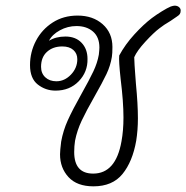

<svg xmlns="http://www.w3.org/2000/svg" viewBox="-20 -658 658 678"><path d="M618 -621Q618 -613 615 -608.5Q612 -604 604 -599L582 -584Q558 -570 543 -558Q523 -543 493.5 -511Q464 -479 454 -456Q455 -426 457 -402.5Q459 -379 460 -362Q467 -290 467 -240Q467 -199 461 -161Q448 -87 412.5 -43.5Q377 0 310 0Q252 0 222 -32.5Q192 -65 192 -113Q192 -126 196 -158Q203 -197 219.5 -233.5Q236 -270 268 -327Q295 -375 309.5 -405.5Q324 -436 329 -465Q331 -483 331 -490Q331 -527 308.5 -546.5Q286 -566 250 -566Q219 -566 191.5 -551Q164 -536 153 -514Q177 -529 211 -529Q247 -529 268 -507Q289 -485 289 -450Q290 -404 258 -371Q226 -338 176 -338Q141 -338 113.5 -359.5Q86 -381 86 -428Q86 -474 107 -514Q128 -554 166 -578.5Q204 -603 254 -603Q308 -603 342.5 -572.5Q377 -542 377 -492Q377 -469 375 -457Q370 -426 356 -396.5Q342 -367 313 -316Q285 -267 268.5 -232Q252 -197 245 -161Q242 -142 242 -121Q242 -45 309 -45Q389 -45 409 -159Q416 -197 416 -243Q416 -299 406 -379Q399 -443 401 -462Q422 -501 454.5 -536.5Q487 -572 516 -594Q532 -606 551.5 -618Q571 -630 583 -635Q592 -638 597 -638Q606 -638 612 -633Q618 -628 618 -621ZM200 -494Q167 -494 146 -475Q125 -456 125 -422Q125 -399 140 -385Q155 -371 179 -371Q208 -371 230.5 -394.5Q253 -418 253 -449Q253 -469 239 -481.5Q225 -494 200 -494Z"/></svg>

Font: Mali Light
Style: Italic
Weight: 300
Italic angle: -10°
Version: Version 1.000; ttfautohint (v1.6)